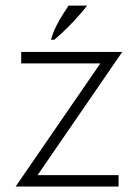

<svg xmlns="http://www.w3.org/2000/svg" viewBox="-20 -686 508 706"><path d="M37.5 0 370 -483.5 372.5 -453H58V-495H429.5L96.5 -10.5L81.5 -42H416V0ZM167.5 -540Q175 -567 187.2 -591Q199.5 -615 212 -634.2Q224.5 -653.5 232 -665.5H300.5Q289 -650.5 271.5 -630.5Q254 -610.5 231.2 -587.5Q208.5 -564.5 180 -540Z"/></svg>

Font: Russolo 10pt ExtraLight
Style: Regular
Weight: 200
Designer: Micah Stupak-Hahn
Version: Version 1.000